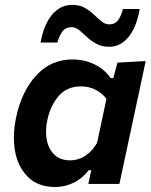

<svg xmlns="http://www.w3.org/2000/svg" viewBox="-20 -755 618 788"><path d="M207.5 12.5Q137 12.5 96 -27.5Q37 -84 37 -190.5Q37 -229.5 46 -272.5Q68.5 -379.5 128.5 -445.2Q188.5 -511 277.5 -511Q328 -511 369.5 -490Q411 -469 434 -434.5H445L462 -498L578 -504.5L470 0H342.5L354.5 -56.5H344.5Q315.5 -20.5 280 -4Q244.5 12.5 207.5 12.5ZM268 -97Q279.5 -97 289.5 -99Q344.5 -110 378.5 -169L417 -350Q374.5 -400.5 312.5 -400.5Q255 -400.5 220.8 -361Q186.5 -321.5 174.5 -262.5Q169 -238 169 -215Q169 -153 203 -120.5Q227 -97 268 -97ZM428 -563Q398 -563 375.8 -575.2Q353.5 -587.5 336.5 -603.5Q319.5 -619.5 304.8 -631.5Q290 -643.5 274.5 -643.5Q249.5 -643.5 236 -625.5Q222.5 -607.5 215.5 -580.5H146.5Q160 -655 194 -695Q228 -735 276.5 -735Q306.5 -735 327.8 -723Q349 -711 365.5 -695Q382 -679 396.8 -667Q411.5 -655 428 -655Q452.5 -655 465.2 -673Q478 -691 484.5 -718H553.5Q540.5 -643.5 507.5 -603.2Q474.5 -563 428 -563Z"/></svg>

Font: Heraclito SemiBold
Style: Italic
Weight: 600
Italic angle: -12°
Designer: Kostas Bartsokas (font) & Cristiano Sobral (main changes)
Foundry: Kostas Bartsokas (font) & Cristiano Sobral (main changes)
Version: Version 1.00;July 8, 2020;FontCreator 13.0.0.2655 64-bit